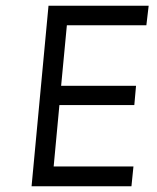

<svg xmlns="http://www.w3.org/2000/svg" viewBox="-20 -649 546 669"><path d="M90 0 149 -629H498L490 -561H213L193 -350H454L448 -283H187L167 -69H445L438 0Z"/></svg>

Font: Karla
Style: Italic
Weight: 400
Italic angle: -8°
Designer: Jonathan Pinhorn
Version: Version 2.004;gftools[0.9.33]